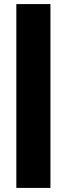

<svg xmlns="http://www.w3.org/2000/svg" viewBox="-20 -720 327 940"><path d="M60 -700H227V200H60Z"/></svg>

Font: Fivo Sans Black
Style: Regular
Weight: 900
Designer: Alexander Slobzheninov
Foundry: Alexander Slobzheninov
Version: 1.0